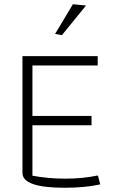

<svg xmlns="http://www.w3.org/2000/svg" viewBox="-20 -877 560 906"><path d="M240 -717 324 -857 386 -851 272 -711ZM86 -61V-612H441V-568H133V-330H412V-286H133V-48Q206 -34 288 -34Q370 -34 442 -49L453 -7Q382 9 285 9Q86 9 86 -61Z"/></svg>

Font: Athiti Light
Style: Regular
Weight: 300
Designer: CadsonDemak Team
Foundry: CadsonDemak
Version: Version 1.032